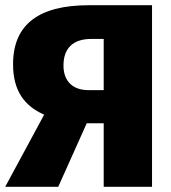

<svg xmlns="http://www.w3.org/2000/svg" viewBox="-27 -715 655 735"><path d="M313 -695C121 -695 23 -621 23 -469C23 -369 65 -310 142 -276L-7 0H196L305 -243H370V0H555V-695ZM311 -370C255 -370 216 -401 216 -464C216 -530 252 -566 323 -566H370V-370Z"/></svg>

Font: Fira Sans ExtraBold
Style: Regular
Weight: 800
Designer: bBox Type GmbH & Carrois Corporate GbR & Edenspiekermann AG
Foundry: bBox Type GmbH & Carrois Corporate GbR & Edenspiekermann AG
Version: Version 4.300;PS 004.300;hotconv 1.0.88;makeotf.lib2.5.64775